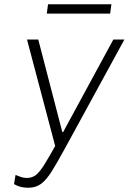

<svg xmlns="http://www.w3.org/2000/svg" viewBox="-20 -697 640 903"><path d="M113 186Q93 186 77.5 182Q62 178 46 169L53 126Q63 130 77.5 135Q92 140 105 140Q131 140 149 126Q167 112 190.5 74Q214 36 254 -36L246 14L107 -511H160L273 -76H277L513 -511H565L286 0Q250 66 224.5 107Q199 148 174 167Q149 186 113 186ZM200 -633 206 -677H504L498 -633Z"/></svg>

Font: Chivo Mono Medium Thin
Style: Italic
Weight: 250
Italic angle: -8.05°
Monospace: yes
Version: Version 1.008